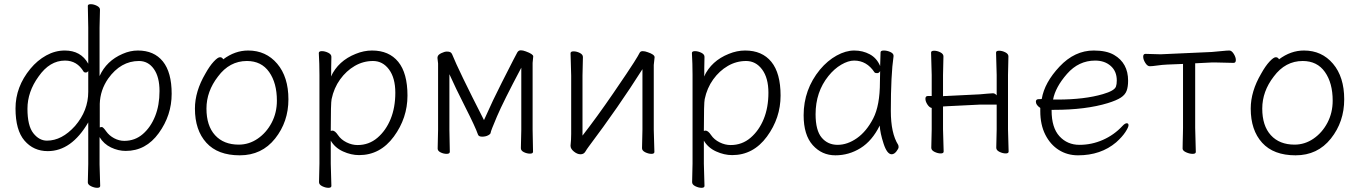

<svg xmlns="http://www.w3.org/2000/svg" viewBox="-20 -725 6489 916"><path d="M399 145 401 58V-141Q321 -4 208 -4Q140 -4 97 -54Q54 -104 54 -207.5Q54 -311 125 -397Q158 -437 200.5 -460.5Q243 -484 289 -484Q366 -484 401 -421V-594L399 -697Q399 -705 413 -705Q427 -705 442 -697.5Q457 -690 457 -679L455 -593V-362Q488 -435 565 -468Q601 -484 638 -484Q715 -484 757 -432Q799 -380 799 -277.5Q799 -175 737.5 -90Q676 -5 580 -5Q544 -5 509.5 -21.5Q475 -38 455 -71V59L458 162Q458 171 444 171Q430 171 414.5 163.5Q399 156 399 145ZM401 -386Q396 -379 389 -379Q382 -379 379 -383Q348 -436 290 -436Q217 -436 164 -360Q111 -287 111 -206Q111 -125 139 -89.5Q167 -54 204 -54Q275 -54 338 -124Q401 -197 401 -287ZM456 -117Q460 -119 466 -119Q472 -119 486.5 -98.5Q501 -78 524.5 -65.5Q548 -53 573 -53Q624 -53 661.5 -85.5Q699 -118 720 -170.5Q741 -223 741 -290.5Q741 -358 714 -396Q687 -434 643 -434Q556 -434 496 -350Q458 -295 456 -230Z M1045 -442Q1101 -484 1164 -484Q1249 -484 1302.5 -421Q1356 -358 1356 -251Q1356 -144 1292.5 -64Q1229 16 1124 16Q1019 16 964.5 -44Q910 -104 910 -207Q910 -289 960 -374Q980 -410 999.5 -431Q1019 -452 1029.5 -452Q1040 -452 1045 -442ZM1119 -35Q1168 -35 1209.5 -63.5Q1251 -92 1276 -139.5Q1301 -187 1301 -245Q1301 -329 1264 -381.5Q1227 -434 1158 -434Q1075 -434 1020 -360Q965 -289 965 -207Q965 -125 1006 -80Q1047 -35 1119 -35Z M1502 144 1504 55V-368Q1504 -421 1501 -472Q1501 -481 1515.5 -481Q1530 -481 1545.5 -473.5Q1561 -466 1561 -454Q1561 -454 1560 -401Q1560 -401 1560 -372L1559 -360Q1594 -435 1677 -468Q1716 -484 1755 -484Q1836 -484 1880 -430Q1924 -376 1924 -269Q1924 -162 1859 -73.5Q1794 15 1693 15Q1655 15 1616.5 -2.5Q1578 -20 1558 -54V56L1561 162Q1561 171 1547 171Q1533 171 1517.5 163.5Q1502 156 1502 144ZM1558 -100Q1562 -102 1566 -102Q1578 -102 1592.5 -80.5Q1607 -59 1633 -46Q1659 -33 1686 -33Q1740 -33 1780.5 -67.5Q1821 -102 1843.5 -157Q1866 -212 1866 -282.5Q1866 -353 1836 -393.5Q1806 -434 1759.5 -434Q1713 -434 1672.5 -410.5Q1632 -387 1602.5 -346Q1573 -305 1562 -252Q1558 -235 1558 -100Z M2465 -18 2467 -106V-402Q2381 -240 2351 -169.5Q2321 -99 2321 -92.5Q2321 -86 2309 -79.5Q2297 -73 2280 -73Q2263 -73 2260 -84Q2248 -119 2200 -213.5Q2152 -308 2124 -371V-106L2126 -1Q2126 9 2111 9Q2096 9 2082 2Q2068 -5 2068 -16L2070 -106V-422L2067 -449L2068 -455Q2070 -464 2085.5 -471.5Q2101 -479 2112 -479Q2123 -479 2128.5 -476Q2134 -473 2137 -466Q2167 -391 2289 -152Q2333 -251 2374.5 -332Q2416 -413 2429 -439Q2442 -465 2448 -475Q2454 -485 2464.5 -485Q2475 -485 2488 -480Q2524 -467 2524 -456L2521 -425V-106L2523 -1Q2523 8 2508.5 8Q2494 8 2479.5 1Q2465 -6 2465 -18Z M3043 -18 3045 -106V-395Q2931 -215 2789 -26Q2780 -14 2772.5 -1.5Q2765 11 2749.5 11Q2734 11 2718 -2Q2702 -15 2702 -29V-31Q2705 -58 2705 -86V-364L2702 -471Q2702 -480 2716.5 -480Q2731 -480 2746 -472.5Q2761 -465 2761 -453L2759 -364V-78Q2829 -168 2905 -279Q2981 -390 3004 -426.5Q3027 -463 3031 -472Q3035 -481 3046 -481Q3057 -481 3070 -476Q3103 -465 3103 -452L3099 -415V-106L3102 0Q3102 9 3088 9Q3074 9 3058.5 1.5Q3043 -6 3043 -18Z M3282 144 3284 55V-368Q3284 -421 3281 -472Q3281 -481 3295.5 -481Q3310 -481 3325.5 -473.5Q3341 -466 3341 -454Q3341 -454 3340 -401Q3340 -401 3340 -372L3339 -360Q3374 -435 3457 -468Q3496 -484 3535 -484Q3616 -484 3660 -430Q3704 -376 3704 -269Q3704 -162 3639 -73.5Q3574 15 3473 15Q3435 15 3396.5 -2.5Q3358 -20 3338 -54V56L3341 162Q3341 171 3327 171Q3313 171 3297.5 163.5Q3282 156 3282 144ZM3338 -100Q3342 -102 3346 -102Q3358 -102 3372.5 -80.5Q3387 -59 3413 -46Q3439 -33 3466 -33Q3520 -33 3560.5 -67.5Q3601 -102 3623.5 -157Q3646 -212 3646 -282.5Q3646 -353 3616 -393.5Q3586 -434 3539.5 -434Q3493 -434 3452.5 -410.5Q3412 -387 3382.5 -346Q3353 -305 3342 -252Q3338 -235 3338 -100Z M4243 -457Q4230 -368 4230 -196Q4230 -89 4265 -34Q4267 -30 4267 -23Q4267 -16 4256.5 -2.5Q4246 11 4234 11Q4212 11 4195.5 -39.5Q4179 -90 4177 -126Q4141 -53 4085.5 -18.5Q4030 16 3965.5 16Q3901 16 3857.5 -32.5Q3814 -81 3814 -175Q3814 -298 3892 -393Q3928 -436 3971.5 -460Q4015 -484 4055.5 -484Q4096 -484 4129.5 -466Q4163 -448 4179 -410Q4181 -456 4181 -475Q4181 -484 4196.5 -484Q4212 -484 4227.5 -477Q4243 -470 4243 -459ZM4179 -386Q4174 -376 4164.5 -376Q4155 -376 4152 -380Q4115 -436 4055 -436Q4027 -436 3993.5 -416.5Q3960 -397 3932 -362Q3871 -286 3871 -180Q3871 -103 3900 -68.5Q3929 -34 3976 -34Q4023 -34 4068.5 -66Q4114 -98 4146 -160Q4178 -222 4178 -334Q4178 -361 4179 -386Z M4733 -20 4735 -108V-226H4656L4494 -218L4479 -217V-108Q4479 -108 4482 -2Q4482 7 4468 7Q4454 7 4438.5 -0.5Q4423 -8 4423 -20L4425 -108V-210Q4414 -212 4404.5 -226.5Q4395 -241 4395 -254Q4395 -267 4407 -267H4425V-367L4422 -474Q4422 -483 4436.5 -483Q4451 -483 4466 -475.5Q4481 -468 4481 -456L4479 -367V-266Q4483 -267 4487 -267H4493L4655 -275Q4670 -276 4688.5 -278Q4707 -280 4717 -280Q4727 -280 4735 -270V-367L4732 -474Q4732 -483 4746.5 -483Q4761 -483 4776 -475.5Q4791 -468 4791 -456L4789 -367V-108L4792 -2Q4792 7 4778 7Q4764 7 4748.5 -0.5Q4733 -8 4733 -20Z M4997 -201V-198Q4997 -116 5034.5 -75Q5072 -34 5130 -34Q5188 -34 5241.5 -57.5Q5295 -81 5335 -124Q5347 -137 5355.5 -137Q5364 -137 5364 -127.5Q5364 -118 5349 -95Q5334 -72 5305 -46Q5232 16 5123 16Q5072 16 5031.5 -9.5Q4991 -35 4967 -82.5Q4943 -130 4943 -195V-210Q4922 -224 4922 -240Q4922 -252 4936 -252Q4950 -252 4950 -253Q4963 -331 5035 -407.5Q5107 -484 5198 -484Q5259 -484 5295 -463Q5362 -424 5362 -340Q5362 -311 5355 -292Q5348 -273 5327.5 -259.5Q5307 -246 5265 -233Q5160 -201 5009 -201ZM5025 -250Q5154 -250 5242 -276Q5297 -292 5304 -312Q5308 -323 5308 -341Q5308 -385 5279 -410.5Q5250 -436 5205 -436Q5126 -436 5070.5 -372.5Q5015 -309 5004 -250Z M5682 -115 5685 0Q5685 9 5670 9Q5655 9 5638.5 1.5Q5622 -6 5622 -16Q5622 -26 5622.5 -46.5Q5623 -67 5623.5 -87.5Q5624 -108 5624 -115V-420L5549 -417Q5525 -416 5501 -412.5Q5477 -409 5465.5 -409Q5454 -409 5444 -425Q5434 -441 5434 -454.5Q5434 -468 5445 -468L5517 -466L5761 -477Q5786 -479 5810 -481.5Q5834 -484 5845 -484Q5856 -484 5866 -468Q5876 -452 5876 -438.5Q5876 -425 5865 -425Q5865 -425 5779 -427H5762L5682 -423Z M6082 -442Q6138 -484 6201 -484Q6286 -484 6339.5 -421Q6393 -358 6393 -251Q6393 -144 6329.5 -64Q6266 16 6161 16Q6056 16 6001.5 -44Q5947 -104 5947 -207Q5947 -289 5997 -374Q6017 -410 6036.5 -431Q6056 -452 6066.5 -452Q6077 -452 6082 -442ZM6156 -35Q6205 -35 6246.5 -63.5Q6288 -92 6313 -139.5Q6338 -187 6338 -245Q6338 -329 6301 -381.5Q6264 -434 6195 -434Q6112 -434 6057 -360Q6002 -289 6002 -207Q6002 -125 6043 -80Q6084 -35 6156 -35Z"/></svg>

Font: LXGW WenKai Light
Style: Regular
Weight: 300
Designer: LXGW / Fontworks Inc.
Foundry: LXGW / Fontworks Inc.
Version: Version 1.501; October 10, 2024